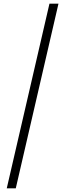

<svg xmlns="http://www.w3.org/2000/svg" viewBox="-20 -769 350 1039"><path d="M16.6 250 247.6 -749H296.4L65.4 250Z"/></svg>

Font: HK Grotesk Legacy
Style: Italic
Weight: 400
Italic angle: -13°
Designer: Alfredo Marco Pradil
Foundry: Hanken Design Co.
Version: Version 2.022;PS 002.022;hotconv 1.0.88;makeotf.lib2.5.64775